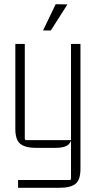

<svg xmlns="http://www.w3.org/2000/svg" viewBox="-20 -699 463 914"><path d="M311 158Q318 158 318 151V-32L325 -75Q325 -30 307.5 -12.5Q290 5 245 5H153Q101 5 77 -14Q53 -33 53 -85V-490H98V-39Q98 -32 105 -32H318V-490H363V105Q363 157 339.5 176Q316 195 263 195H66V158ZM185 -554H222L301 -678L245 -679Z"/></svg>

Font: Gemunu Libre ExtraLight ExtraLight
Style: Regular
Weight: 250
Version: Version 1.100